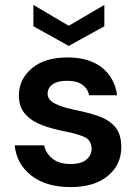

<svg xmlns="http://www.w3.org/2000/svg" viewBox="-20 -750 563 782"><path d="M268 12Q167 12 107 -35.5Q47 -83 40 -158H160Q166 -126 193.5 -104Q221 -82 267 -82Q311 -82 332 -100Q353 -118 353 -143Q353 -179 324 -192Q295 -205 244 -215Q196 -224 153.5 -239.5Q111 -255 84 -284Q57 -313 57 -361Q57 -427 109.5 -471.5Q162 -516 255 -516Q343 -516 395 -475Q447 -434 457 -362H343Q337 -390 314.5 -405.5Q292 -421 254 -421Q215 -421 194.5 -406.5Q174 -392 174 -368Q174 -344 202 -329Q230 -314 282 -303Q338 -292 381 -277Q424 -262 449 -233Q474 -204 474 -151Q474 -78 418.5 -33Q363 12 268 12ZM260 -563 116 -643V-730L260 -645L405 -730V-643Z"/></svg>

Font: DM Sans SemiBold
Style: Regular
Weight: 600
Designer: Colophon Foundry, Jonny Pinhorn
Foundry: Colophon Foundry
Version: Version 4.004; ttfautohint (v1.8.4.7-5d5b)